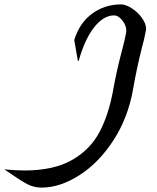

<svg xmlns="http://www.w3.org/2000/svg" viewBox="-301 -510 716 874"><path d="M-246 285 -281 261Q-226 266 -190 266Q-57 266 26.5 218.5Q110 171 152.5 90Q195 9 215 -105Q230 -189 255 -283Q268 -331 273 -361L274 -370Q274 -395 255.5 -417.5Q237 -440 219 -440Q170 -440 127 -385Q84 -330 57 -232L53 -235L37 -328Q61 -406 118.5 -448Q176 -490 250 -490Q271 -490 298.5 -472.5Q326 -455 345 -428.5Q364 -402 364 -379L363 -371Q356 -331 344 -289Q321 -198 305 -105Q282 26 215.5 128.5Q149 231 60.5 287.5Q-28 344 -112 344Q-145 344 -174 329.5Q-203 315 -246 285Z"/></svg>

Font: Charmonman
Style: Bold
Weight: 700
Designer: Ekaluck Peanpanawate
Foundry: Cadson Demak Co.,Ltd.
Version: Version 1.000; ttfautohint (v1.6)